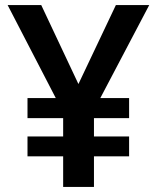

<svg xmlns="http://www.w3.org/2000/svg" viewBox="-20 -734 617 754"><path d="M288 -404 435 -714H566L374 -349H487V-270H349V-198H487V-120H349V0H228V-120H88V-198H228V-270H88V-349H199L10 -714H142Z"/></svg>

Font: Noto Sans Canadian Aboriginal SemiBold
Style: Regular
Weight: 600
Designer: Monotype Design Team, Typotheque's Kevin King
Foundry: Monotype Imaging Inc.
Version: Version 2.004; ttfautohint (v1.8.4.7-5d5b)